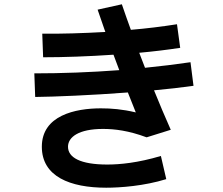

<svg xmlns="http://www.w3.org/2000/svg" viewBox="-20 -820 1040 895"><path d="M177 -663 181 -553C276 -553 392 -557 509 -565L536 -493C402 -483 269 -478 140 -478L144 -368C236 -369 405 -376 576 -389C588 -358 601 -326 613 -296C550 -311 499 -315 450 -315C331 -315 175 -282 175 -136C175 3 307 55 475 55C540 55 652 47 755 15L730 -93C623 -61 539 -53 480 -53C354 -53 297 -86 297 -136C297 -181 347 -219 460 -219C514 -219 580 -211 663 -180H664L776 -215C749 -276 723 -337 698 -399C763 -405 825 -412 882 -420L868 -530C798 -520 727 -511 656 -504L629 -574C696 -580 761 -588 820 -597L805 -707C735 -696 662 -687 590 -681C575 -721 562 -760 548 -800L435 -775L471 -671C366 -665 265 -662 177 -663Z"/></svg>

Font: KT Kiyosuna Sans Bold
Style: Regular
Weight: 700
Designer: [Zen Kaku Gothic] Yoshimichi Ohira
Version: Version 1.010;Glyphs 3.1.2 (3151)